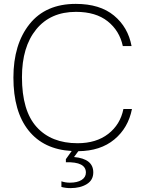

<svg xmlns="http://www.w3.org/2000/svg" viewBox="-20 -764 738 988"><path d="M370 -744Q494 -744 566.5 -684Q639 -624 657 -527H612Q595 -606 534 -654.5Q473 -703 371 -703Q240 -703 166.5 -613Q93 -523 93 -367Q93 -194 168.5 -110.5Q244 -27 379 -27Q475 -27 537 -75Q599 -123 615 -203H659Q640 -106 568.5 -46.5Q497 13 383 14L361 44Q460 53 460 123Q460 163 426.5 183.5Q393 204 343 204Q318 204 296 198V169Q317 176 339 176Q378 176 400 162Q422 148 422 124Q422 68 319 71V55L349 13Q205 5 127 -92.5Q49 -190 49 -365Q49 -536 132 -640Q215 -744 370 -744Z"/></svg>

Font: Nacelle UltraLight
Style: Regular
Weight: 200
Designer: Sora Sagano
Foundry: Sora Sagano
Version: Version 1.000;FEAKit 1.0